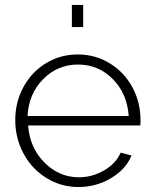

<svg xmlns="http://www.w3.org/2000/svg" viewBox="-20 -750 623 780"><path d="M272 -640.1V-730H317.9V-640.1ZM298.8 9.8Q227.5 9.8 168.2 -27.1Q108.9 -64 75.4 -126.5Q42 -189 42 -262.2Q42 -335 75 -396Q107.9 -457 166.3 -492.9Q224.6 -528.8 295.9 -528.8Q367.7 -528.8 426.5 -492.4Q485.4 -456.1 518.1 -395Q550.8 -334 550.8 -262.2Q550.8 -245.1 549.8 -240.2H94.2Q100.6 -150.4 160.2 -90.1Q219.7 -29.8 300.8 -29.8Q355 -29.8 403.1 -57.9Q451.2 -85.9 470.2 -129.9L514.2 -118.2Q491.7 -62.5 431.2 -26.4Q370.6 9.8 298.8 9.8ZM91.8 -278.8H502.9Q496.6 -370.1 438 -429Q379.4 -487.8 296.9 -487.8Q213.9 -487.8 155.3 -428.5Q96.7 -369.1 91.8 -278.8Z"/></svg>

Font: Rawline Light
Style: Regular
Weight: 300
Designer: Matt McInerney, Pablo Impallari, Rodrigo Fuenzalida
Foundry: Matt McInerney, Pablo Impallari, Rodrigo Fuenzalida
Version: Version 4.020;PS 004.020;hotconv 1.0.88;makeotf.lib2.5.64775